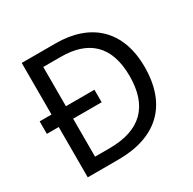

<svg xmlns="http://www.w3.org/2000/svg" viewBox="-157 -876 1044 1038"><g transform="rotate(-30 365.0 -357.0)"><path d="M317 -714H104V-392H30V-314H104V0H295C531 0 669 -123 669 -364C669 -593 531 -714 317 -714ZM304 -637C475 -637 574 -551 574 -361C574 -173 478 -77 284 -77H194V-314H372V-392H194V-637Z"/></g></svg>

Font: Noto Sans Gurmukhi UI
Style: Regular
Weight: 400
Designer: Jelle Bosma - Monotype Design Team
Foundry: Monotype Imaging Inc.
Version: Version 2.004